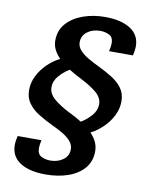

<svg xmlns="http://www.w3.org/2000/svg" viewBox="-96 -815 835 1038"><g transform="rotate(10 321.5 -296.0)"><path d="M226 151.5Q137 151.5 86 118.8Q35 86 35 23Q35 12.5 37 -1.5Q39 -15.5 42 -27H172.5Q170 -16.5 168.2 -3.8Q166.5 9 166.5 17Q166.5 50.5 188.8 61.8Q211 73 238 73Q279 73 308.2 51.8Q337.5 30.5 337.5 -6Q337.5 -31.5 319 -51.8Q300.5 -72 272 -88.2Q243.5 -104.5 214 -118Q173.5 -137.5 138.2 -159.2Q103 -181 81.2 -210.8Q59.5 -240.5 59.5 -283Q59.5 -323.5 78.2 -361Q97 -398.5 128 -428.8Q159 -459 196 -477.5Q176 -498 164.2 -521.2Q152.5 -544.5 152.5 -571Q152.5 -627.5 187 -665.8Q221.5 -704 277 -723.5Q332.5 -743 396 -743Q484.5 -743 535.8 -710.2Q587 -677.5 587 -614.5Q587 -604 584.8 -590Q582.5 -576 580 -564.5H449Q451.5 -575 453.5 -587.8Q455.5 -600.5 455.5 -608Q455.5 -642 433.2 -653.2Q411 -664.5 384 -664.5Q342 -664.5 313 -642.8Q284 -621 284 -584.5Q284 -560.5 302 -540.8Q320 -521 348.5 -504.5Q377 -488 407.5 -473.5Q448 -454 483.2 -432.2Q518.5 -410.5 540.2 -380.8Q562 -351 562 -308.5Q562 -268 543.2 -230.5Q524.5 -193 493.5 -162.8Q462.5 -132.5 426 -114Q446 -93.5 457.5 -69.8Q469 -46 469 -18Q469 37 437 74.8Q405 112.5 350 132Q295 151.5 226 151.5ZM295 -200.5Q313 -192 330.5 -182.5Q348 -173 364.5 -162.5Q397 -182 421.5 -210.5Q446 -239 446 -272Q446 -308 412.8 -336Q379.5 -364 326.5 -390.5Q309 -399.5 291.5 -409Q274 -418.5 257.5 -429Q225 -409.5 200.5 -381.2Q176 -353 176 -319.5Q176 -283.5 209.2 -255.2Q242.5 -227 295 -200.5Z"/></g></svg>

Font: Epilogue
Style: Bold Italic
Weight: 700
Italic angle: -12°
Designer: Tyler Finck
Foundry: Etcetera Type Co
Version: Version 2.111; ttfautohint (v1.8.3)